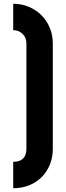

<svg xmlns="http://www.w3.org/2000/svg" viewBox="-20 -861 350 1018"><path d="M50 -3Q120 -3 120 -73V-631Q120 -661 100 -681Q80 -701 50 -701V-841Q94 -841 132.5 -825Q171 -809 199.5 -780.5Q228 -752 244 -713.5Q260 -675 260 -631V-73Q260 -27 244.5 11.5Q229 50 201 78Q173 106 134.5 121.5Q96 137 50 137Z"/></svg>

Font: CAT North
Style: Regular
Weight: 400
Designer: Peter Wiegel
Foundry: Peter Wiegel
Version: Version 1.000